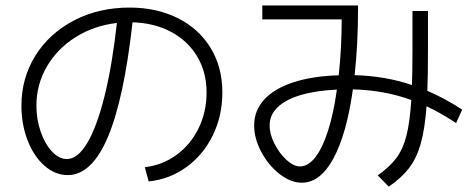

<svg xmlns="http://www.w3.org/2000/svg" viewBox="-20 -701 1769 713"><path d="M747.1 -357.4Q747.1 -432.6 712.6 -490.7Q678.2 -548.8 616 -582.3Q553.7 -615.7 472.2 -618.2Q440.4 -333.5 380.6 -192.1Q320.8 -50.8 231.4 -50.8Q184.6 -50.8 145 -85.7Q105.5 -120.6 82.5 -179.7Q59.6 -238.8 59.6 -308.6Q59.6 -411.6 111.8 -494.9Q164.1 -578.1 255.6 -625.5Q347.2 -672.9 460.9 -672.9Q561.5 -672.9 639.9 -633.8Q718.3 -594.7 762 -523.2Q805.7 -451.7 805.7 -357.4Q805.7 -271 770.3 -198.5Q734.9 -126 672.4 -80.6Q609.9 -35.2 532.2 -27.3L517.6 -80.1Q582.5 -87.4 635 -125.5Q687.5 -163.6 717.3 -224.4Q747.1 -285.2 747.1 -357.4ZM228.5 -110.4Q268.6 -110.4 304.2 -170.4Q339.8 -230.5 368.2 -344Q396.5 -457.5 414.1 -615.7Q329.1 -606 261 -563.2Q192.9 -520.5 154.1 -453.9Q115.2 -387.2 115.2 -308.6Q115.2 -257.8 131.1 -211.9Q147 -166 173.1 -138.2Q199.2 -110.4 228.5 -110.4Z M923.8 -235.4Q923.8 -290.5 961.2 -331.3Q998.5 -372.1 1069.3 -395.3Q1140.1 -418.5 1237.8 -421.4Q1248.5 -517.6 1249 -628.9H954.1V-680.7H1309.6V-671.9Q1309.6 -536.1 1296.9 -421.9Q1410.2 -418.9 1509.8 -385.3Q1511.7 -436 1511.7 -514.6V-660.2H1569.3V-512.7Q1569.3 -418 1566.9 -363.8Q1630.4 -336.9 1696.3 -293.9L1673.8 -244.1Q1613.3 -283.7 1564 -306.2Q1557.6 -220.7 1542.2 -167Q1526.9 -113.3 1499.3 -77.1Q1471.7 -41 1423.8 -7.8L1382.8 -49.8Q1426.8 -81.1 1451.4 -113.5Q1476.1 -146 1489 -196Q1502 -246.1 1507.3 -329.6Q1407.2 -366.2 1290.5 -369.1Q1267.1 -203.1 1218.3 -112.8Q1169.4 -22.5 1100.6 -22.5Q1059.6 -22.5 1018.3 -54.7Q977.1 -86.9 950.4 -136.7Q923.8 -186.5 923.8 -235.4ZM1093.8 -83Q1124.5 -83 1151.1 -117.2Q1177.7 -151.4 1198.2 -215.6Q1218.8 -279.8 1231 -368.2Q1152.3 -364.7 1096.2 -347.9Q1040 -331.1 1010.5 -302.2Q981 -273.4 981.4 -235.4Q981 -203.6 999 -167.7Q1017.1 -131.8 1043.7 -107.4Q1070.3 -83 1093.8 -83Z"/></svg>

Font: Pretendard GOV Light
Style: Regular
Weight: 300
Designer: Base glyphs from Inter by Rasmus Andersson; Hangeul glyphs from Noto Sans CJK(Source Han Sans) by Jang Soo-young and Kan
Foundry: Kil Hyung-jin
Version: Version 1.309